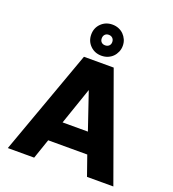

<svg xmlns="http://www.w3.org/2000/svg" viewBox="-167 -1091 1100 1219"><g transform="rotate(20 382.5 -482.0)"><path d="M26 0 282 -710H483L739 0H561L514 -134H250L204 0ZM297 -272H468L383 -522ZM383 -754Q338 -754 307.5 -784Q277 -814 277 -859Q277 -904 307.5 -934Q338 -964 383 -964Q406 -964 425.5 -956Q445 -948 459 -934Q473 -920 481.5 -901Q490 -882 490 -859Q490 -837 481.5 -817.5Q473 -798 459 -784Q445 -770 425.5 -762Q406 -754 383 -754ZM383 -824Q399 -824 409 -833.5Q419 -843 419 -859Q419 -875 409 -885Q399 -895 383 -895Q367 -895 357.5 -885Q348 -875 348 -859Q348 -843 357.5 -833.5Q367 -824 383 -824Z"/></g></svg>

Font: Geist ExtBd
Style: Regular
Weight: 400
Designer: Basement.studio, Andrés Briganti, Mateo Zaragoza
Foundry: Basement.studio, Vercel, Andrés Briganti, Guido Ferreyra, Mateo Zaragoza
Version: Version 1.401